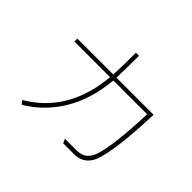

<svg xmlns="http://www.w3.org/2000/svg" viewBox="-164 -945 1247 1247"><g transform="rotate(45 460.0 -321.0)"><path d="M616 18Q664 18 691 -3.5Q718 -25 733 -73Q767 -184 778 -472H468Q451 -287 371 -152.5Q291 -18 158 61L139 36Q274 -43 348.5 -172Q423 -301 437 -472H110V-499H440Q444 -576 444 -703H472Q472 -601 469 -499H810Q798 -166 754 -43Q719 47 625 47H526L513 18Z"/></g></svg>

Font: LINE Seed Sans KR Thin
Style: Regular
Weight: 250
Designer: LINE BX Design & Sandoll Inc & Dalton Maag Ltd
Foundry: Sandoll Inc.
Version: Version 1.000